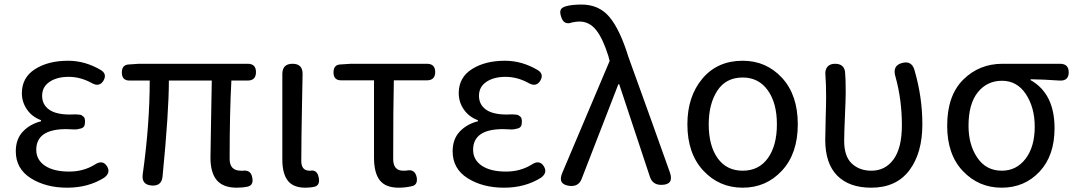

<svg xmlns="http://www.w3.org/2000/svg" viewBox="-20 -829 4826 861"><path d="M281.2 12.7Q185.5 12.7 118.2 -29.8Q50.8 -72.3 50.8 -150.4Q50.8 -205.1 82.5 -238.8Q114.3 -272.5 164.1 -285.2V-290Q124 -304.7 101.1 -337.9Q78.1 -371.1 78.1 -411.1Q78.1 -481.4 137.2 -519Q196.3 -556.6 285.2 -556.6Q362.3 -556.6 432.6 -514.6Q460.9 -497.1 444.3 -467.8Q425.8 -436.5 390.6 -457Q340.8 -484.4 288.1 -484.4Q235.4 -484.4 202.1 -461.9Q168.9 -439.5 168.9 -399.4Q168.9 -360.4 199.7 -337.9Q230.5 -315.4 293.9 -315.4Q298.8 -315.4 309.1 -315.9Q319.3 -316.4 323.2 -315.9Q327.1 -315.4 335 -314.9Q342.8 -314.5 346.2 -312Q349.6 -309.6 354 -306.2Q358.4 -302.7 359.9 -296.9Q361.3 -291 361.3 -283.2Q361.3 -270.5 357.4 -263.2Q353.5 -255.9 342.8 -252.9Q332 -250 325.2 -249Q318.4 -248 300.8 -249Q283.2 -250 277.3 -250Q142.6 -250 142.6 -157.2Q142.6 -112.3 181.6 -85.9Q220.7 -59.6 290 -59.6Q353.5 -59.6 403.3 -89.8Q440.4 -115.2 460 -83Q477.5 -54.7 447.3 -32.2Q376 12.7 281.2 12.7Z M603.5 -543H1090.8Q1127.9 -543 1127.9 -505.9Q1127.9 -467.8 1090.8 -467.8H1017.6Q1009.8 -326.2 1009.8 -116.2Q1009.8 -63.5 1060.5 -63.5H1068.4Q1105.5 -68.4 1111.3 -32.2Q1118.2 1 1090.8 7.8Q1068.4 12.7 1042 12.7Q980.5 12.7 952.1 -21Q923.8 -54.7 923.8 -122.1Q923.8 -148.4 926.3 -276.4Q928.7 -404.3 929.7 -467.8H737.3Q737.3 -327.1 709 -38.1Q705.1 5.9 661.1 2.9Q613.3 0 620.1 -47.9Q651.4 -271.5 651.4 -467.8H560.5Q526.4 -467.8 526.4 -503.9Q526.4 -539.1 558.6 -540Z M1246.1 -113.3V-497.1Q1246.1 -543 1292 -543Q1337.9 -543 1336.9 -496.1Q1335.9 -450.2 1334.5 -368.7Q1333 -287.1 1332 -222.7Q1331.1 -158.2 1331.1 -106.4Q1331.1 -63.5 1369.1 -63.5H1371.1Q1402.3 -69.3 1409.2 -33.2Q1416 0 1392.6 7.8Q1373 12.7 1349.6 12.7Q1294.9 12.7 1270.5 -19Q1246.1 -50.8 1246.1 -113.3Z M1553.7 -543H1894.5Q1931.6 -543 1931.6 -505.9Q1931.6 -468.8 1894.5 -468.8H1746.1Q1743.2 -345.7 1743.2 -116.2Q1743.2 -63.5 1788.1 -63.5Q1800.8 -63.5 1805.7 -64.5Q1840.8 -71.3 1848.6 -34.2Q1854.5 0 1827.1 5.9Q1797.9 12.7 1768.6 12.7Q1709 12.7 1683.1 -20.5Q1657.2 -53.7 1657.2 -122.1V-468.8H1509.8Q1475.6 -468.8 1475.6 -503.9Q1475.6 -539.1 1506.8 -540Z M2240.2 12.7Q2144.5 12.7 2077.1 -29.8Q2009.8 -72.3 2009.8 -150.4Q2009.8 -205.1 2041.5 -238.8Q2073.2 -272.5 2123 -285.2V-290Q2083 -304.7 2060.1 -337.9Q2037.1 -371.1 2037.1 -411.1Q2037.1 -481.4 2096.2 -519Q2155.3 -556.6 2244.1 -556.6Q2321.3 -556.6 2391.6 -514.6Q2419.9 -497.1 2403.3 -467.8Q2384.8 -436.5 2349.6 -457Q2299.8 -484.4 2247.1 -484.4Q2194.3 -484.4 2161.1 -461.9Q2127.9 -439.5 2127.9 -399.4Q2127.9 -360.4 2158.7 -337.9Q2189.5 -315.4 2252.9 -315.4Q2257.8 -315.4 2268.1 -315.9Q2278.3 -316.4 2282.2 -315.9Q2286.1 -315.4 2293.9 -314.9Q2301.8 -314.5 2305.2 -312Q2308.6 -309.6 2313 -306.2Q2317.4 -302.7 2318.8 -296.9Q2320.3 -291 2320.3 -283.2Q2320.3 -270.5 2316.4 -263.2Q2312.5 -255.9 2301.8 -252.9Q2291 -250 2284.2 -249Q2277.3 -248 2259.8 -249Q2242.2 -250 2236.3 -250Q2101.6 -250 2101.6 -157.2Q2101.6 -112.3 2140.6 -85.9Q2179.7 -59.6 2249 -59.6Q2312.5 -59.6 2362.3 -89.8Q2399.4 -115.2 2418.9 -83Q2436.5 -54.7 2406.2 -32.2Q2335 12.7 2240.2 12.7Z M2797.9 -574.2Q2912.1 -258.8 2984.4 -54.7Q3002.9 0 2945.3 0Q2906.2 0 2894.5 -36.1L2756.8 -451.2H2752.9L2588.9 -28.3Q2576.2 7.8 2536.1 4.9Q2479.5 -1 2501 -52.7L2713.9 -555.7L2708 -578.1Q2683.6 -656.2 2653.3 -694.3Q2623 -732.4 2578.1 -732.4Q2565.4 -732.4 2545.9 -728.5Q2507.8 -713.9 2496.1 -754.9Q2490.2 -772.5 2493.7 -783.2Q2497.1 -793.9 2513.7 -799.8Q2542 -808.6 2587.9 -808.6Q2666 -808.6 2712.9 -752.9Q2759.8 -697.3 2797.9 -574.2Z M3062.5 -271.5Q3062.5 -396.5 3129.9 -476.6Q3197.3 -556.6 3310.5 -556.6Q3416 -556.6 3486.8 -480Q3557.6 -403.3 3557.6 -271.5Q3557.6 -140.6 3486.8 -64Q3416 12.7 3310.5 12.7Q3205.1 12.7 3133.8 -64Q3062.5 -140.6 3062.5 -271.5ZM3310.5 -481.4Q3235.4 -481.4 3196.8 -422.4Q3158.2 -363.3 3158.2 -271.5Q3158.2 -175.8 3198.2 -119.6Q3238.3 -63.5 3310.5 -63.5Q3382.8 -63.5 3423.3 -119.6Q3463.9 -175.8 3463.9 -271.5Q3463.9 -367.2 3422.9 -424.3Q3381.8 -481.4 3310.5 -481.4Z M4116.2 -271.5Q4116.2 -142.6 4057.6 -64.9Q3999 12.7 3886.7 12.7Q3788.1 12.7 3734.4 -41.5Q3680.7 -95.7 3680.7 -202.1Q3680.7 -234.4 3682.6 -297.9Q3684.6 -361.3 3684.6 -393.6Q3684.6 -455.1 3681.6 -490.2Q3678.7 -514.6 3689.9 -528.8Q3701.2 -543 3724.6 -543Q3764.6 -543 3769.5 -506.8Q3772.5 -478.5 3772.5 -416Q3772.5 -386.7 3769 -308.6Q3765.6 -230.5 3765.6 -196.3Q3765.6 -127.9 3799.8 -95.7Q3834 -63.5 3887.7 -63.5Q3950.2 -63.5 3987.3 -114.7Q4024.4 -166 4024.4 -267.6Q4024.4 -380.9 3996.1 -483.4Q3979.5 -535.2 4026.4 -546.9Q4069.3 -557.6 4081.1 -513.7Q4116.2 -393.6 4116.2 -271.5Z M4475.6 -543H4733.4Q4772.5 -543 4772.5 -504.9Q4772.5 -464.8 4730.5 -467.8Q4662.1 -472.7 4601.6 -473.6V-469.7Q4709 -409.2 4709 -253.9Q4709 -130.9 4641.6 -59.1Q4574.2 12.7 4471.7 12.7Q4369.1 12.7 4298.3 -61.5Q4227.5 -135.7 4227.5 -264.6Q4227.5 -400.4 4299.3 -471.7Q4371.1 -543 4475.6 -543ZM4323.2 -264.6Q4323.2 -179.7 4362.8 -121.6Q4402.3 -63.5 4472.7 -63.5Q4538.1 -63.5 4579.1 -117.2Q4620.1 -170.9 4620.1 -260.7Q4620.1 -346.7 4580.6 -406.7Q4541 -466.8 4473.6 -466.8Q4406.2 -466.8 4364.7 -415Q4323.2 -363.3 4323.2 -264.6Z"/></svg>

Font: GenSenMaruGothic TW TTF Regular
Style: Regular
Weight: 400
Version: Version 1.301